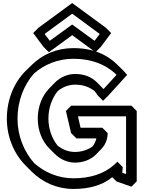

<svg xmlns="http://www.w3.org/2000/svg" viewBox="-20 -1191 948 1261"><path d="M808 -427V-48L783 -56L786 -94L751 -129L730 -109C662 -48 570 -20 462 -20C364 -20 274 -58 205 -119C137 -196 95 -299 95 -412C95 -527 136 -632 203 -708C271 -768 361 -805 462 -805C579 -805 668 -769 735 -710C738 -707 742 -703 745 -699L660 -606L655 -611L620 -647L619 -648C577 -690 528 -705 473 -705C423 -705 376 -684 340 -648L305 -612L304 -611C257 -563 228 -492 228 -412C228 -333 257 -263 304 -216L339 -181L340 -180C377 -144 423 -123 473 -123C524 -123 575 -141 609 -175L644 -211L645 -212C671 -239 687 -274 687 -317L652 -352H509L492 -427ZM878 -462 843 -497H448L413 -462L447 -317L482 -282H613C609 -264 600 -246 589 -230C558 -207 515 -193 473 -193C430 -193 391 -208 358 -235C322 -280 298 -343 298 -412C298 -483 322 -546 359 -593C391 -619 431 -635 473 -635C521 -635 562 -623 601 -593C607 -586 616 -574 622 -564L657 -529L692 -564L815 -699C807 -709 798 -719 789 -728L754 -763C684 -833 590 -875 462 -875C352 -875 257 -833 186 -762L185 -761L149 -726C71 -648 25 -536 25 -412C25 -290 72 -180 150 -102L151 -101L187 -65C259 7 355 50 462 50C564 50 651 27 717 -27L746 1L843 35L878 0ZM273 -968 454 -1101 635 -968 601 -923 454 -1030 307 -923ZM233 -1009 198 -974 266 -883 301 -848 454 -960 607 -848 642 -883 710 -974 675 -1009 454 -1171Z"/></svg>

Font: Hussar Press
Style: Bold
Weight: 700
Foundry: Cannot Into Space Fonts
Version: Version 1.43